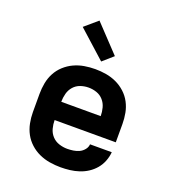

<svg xmlns="http://www.w3.org/2000/svg" viewBox="-141 -875 881 988"><g transform="rotate(20 300.0 -381.0)"><path d="M303 8Q273 8 243 3Q213 -2 185.5 -14.5Q158 -27 135.5 -47.5Q113 -68 99 -94Q85 -120 79 -150Q73 -180 73 -210V-310Q73 -340 78.5 -369.5Q84 -399 98 -425.5Q112 -452 134.5 -472.5Q157 -493 184 -505.5Q211 -518 240.5 -523Q270 -528 300 -528Q330 -528 359.5 -523Q389 -518 416 -505.5Q443 -493 465.5 -472.5Q488 -452 502 -425.5Q516 -399 521.5 -369.5Q527 -340 527 -310V-210H192Q192 -187 198 -164.5Q204 -142 219.5 -125Q235 -108 257.5 -100.5Q280 -93 303 -93Q319 -93 336 -95.5Q353 -98 368 -105Q383 -112 394 -125.5Q405 -139 406 -155H525Q523 -130 513.5 -105.5Q504 -81 487.5 -61.5Q471 -42 449.5 -28Q428 -14 403.5 -6Q379 2 353.5 5Q328 8 303 8ZM192 -310H408Q408 -333 402 -355.5Q396 -378 381 -395Q366 -412 344.5 -419.5Q323 -427 300 -427Q277 -427 255.5 -419.5Q234 -412 219 -395Q204 -378 198 -355.5Q192 -333 192 -310ZM314 -575 164 -710 234 -770 371 -625Z"/></g></svg>

Font: Iosevka Fixed Extended
Style: Bold
Weight: 700
Width: 7
Monospace: yes
Designer: Belleve Invis
Foundry: Belleve Invis
Version: Version 24.1.1; ttfautohint (v1.8.4)